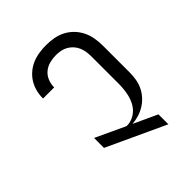

<svg xmlns="http://www.w3.org/2000/svg" viewBox="-206 -873 1012 1012"><g transform="rotate(-45 300.0 -367.5)"><path d="M464 8 136 -144V-218L301 -141H306Q327 -141 347 -150Q367 -159 382 -174Q397 -189 406.5 -208Q416 -227 421 -247.5Q426 -268 428 -289Q430 -310 430 -331V-530Q430 -548 427.5 -566Q425 -584 418 -600.5Q411 -617 399 -630.5Q387 -644 371.5 -653Q356 -662 338.5 -665.5Q321 -669 303 -669Q279 -669 255.5 -663Q232 -657 213.5 -642Q195 -627 185.5 -604Q176 -581 176 -558V-555H93V-559Q93 -585 100 -611Q107 -637 121 -659Q135 -681 155.5 -698Q176 -715 200 -725Q224 -735 250.5 -739Q277 -743 303 -743Q331 -743 359.5 -738Q388 -733 413 -720Q438 -707 458 -686.5Q478 -666 490.5 -640.5Q503 -615 508 -587Q513 -559 513 -530V-331Q513 -306 509 -280.5Q505 -255 494 -232Q483 -209 466 -190Q449 -171 427.5 -157.5Q406 -144 381.5 -136.5Q357 -129 332 -127L464 -66Z"/></g></svg>

Font: Iosevka Etoile
Style: Regular
Weight: 400
Designer: Belleve Invis
Foundry: Belleve Invis
Version: Version 33.2.4